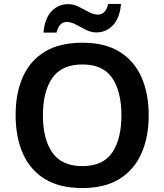

<svg xmlns="http://www.w3.org/2000/svg" viewBox="-20 -941 831 971"><path d="M732 -358Q732 -247 695 -164.5Q658 -82 584 -36Q510 10 396 10Q281 10 206.5 -36Q132 -82 95.5 -165Q59 -248 59 -359Q59 -470 95.5 -552Q132 -634 206.5 -679.5Q281 -725 397 -725Q510 -725 584 -679.5Q658 -634 695 -551.5Q732 -469 732 -358ZM197 -358Q197 -238 244.5 -169.5Q292 -101 396 -101Q501 -101 547.5 -169.5Q594 -238 594 -358Q594 -478 547.5 -546.5Q501 -615 397 -615Q292 -615 244.5 -546.5Q197 -478 197 -358ZM200 -776Q206 -848 240.5 -884Q275 -920 325 -920Q353 -920 379 -906.5Q405 -893 429.5 -880Q454 -867 476 -867Q494 -867 507.5 -880.5Q521 -894 527 -921H592Q586 -850 551.5 -813.5Q517 -777 467 -777Q441 -777 415 -790Q389 -803 364.5 -816.5Q340 -830 317 -830Q299 -830 285.5 -816.5Q272 -803 266 -776Z"/></svg>

Font: Noto Sans Kawi SemiBold
Style: Regular
Weight: 600
Designer: Fadhl Haqq
Version: Version 1.000